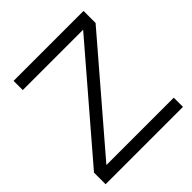

<svg xmlns="http://www.w3.org/2000/svg" viewBox="-192 -855 994 994"><g transform="rotate(-45 305.5 -357.5)"><path d="M571.3 -627 90.8 -67.4H584V0H17.6V-85L501 -647.9H59.1V-715.3H571.3Z"/></g></svg>

Font: AnjaliOldLipi
Style: Regular
Weight: 400
Designer: Kevin & Siji
Foundry: Core : Kevin & Siji
Modification : Hiran Venugopalan
Opentype mlm2 support: Rajeesh Nambiar
New Feature Table : Santhosh
Version: Version 7.1.0+20221109